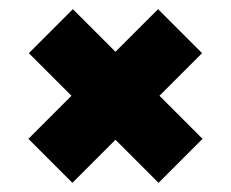

<svg xmlns="http://www.w3.org/2000/svg" viewBox="-20 -486 504 419"><path d="M326 -87 43 -370 139 -466 422 -183ZM138 -87 42 -183 325 -466 421 -370Z"/></svg>

Font: Mohave Light
Style: Bold
Weight: 700
Version: Version 2.003